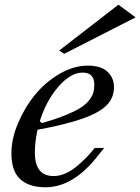

<svg xmlns="http://www.w3.org/2000/svg" viewBox="-20 -790 599 820"><path d="M253.9 -560.1 232.9 -574.2 485.8 -770 559.1 -715.8ZM355 -509.8Q410.6 -509.8 438.7 -483.9Q466.8 -458 466.8 -418Q466.8 -373 436.3 -341.3Q405.8 -309.6 335 -284.2Q264.2 -258.8 140.1 -235.8Q128.9 -183.1 128.9 -138.2Q128.9 -38.1 209 -38.1Q234.9 -38.1 261.7 -50.3Q288.6 -62.5 313.2 -84.2Q337.9 -106 352.5 -121.3Q367.2 -136.7 384.8 -158.2H424.8Q382.3 -103.5 359.9 -80.6Q272 9.8 173.8 9.8Q104.5 9.8 66.7 -24.4Q28.8 -58.6 28.8 -136.2Q28.8 -196.3 56.6 -262.9Q84.5 -329.6 128.7 -384Q172.9 -438.5 233.6 -474.1Q294.4 -509.8 355 -509.8ZM333 -480Q281.7 -480 229.5 -419.9Q177.2 -359.9 149.9 -272L159.2 -264.2Q216.8 -280.8 258.3 -297.6Q299.8 -314.5 323.7 -329.6Q347.7 -344.7 361.1 -362.5Q374.5 -380.4 378.7 -394.8Q382.8 -409.2 382.8 -428.2Q382.8 -480 333 -480Z"/></svg>

Font: Happy Times at the IKOB New Game Plus Edition
Style: Italic
Weight: 400
Italic angle: -16°
Designer: Lucas Le Bihan
Foundry: Lucas Le Bihan
Version: Version 1.000;PS 1.0;hotconv 1.0.88;makeotf.lib2.5.647800